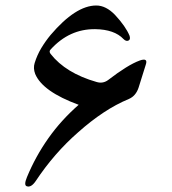

<svg xmlns="http://www.w3.org/2000/svg" viewBox="-20 -583 625 698"><path d="M331 -285Q354 -278 373 -292Q408 -319 437 -337Q466 -355 488 -363Q519 -374 510 -348L484 -265Q474 -234 448 -223Q402 -204 356 -173.5Q310 -143 264 -102Q177 -26 110 75Q93 100 77 94Q66 90 78 61Q109 -14 155.5 -80Q202 -146 266 -202Q135 -250 108 -314Q100 -335 106 -354Q115 -383 130 -408Q145 -433 164 -456Q255 -563 330 -563Q365 -563 398 -529Q437 -487 451 -453Q455 -440 448 -436Q439 -431 429 -441Q396 -476 326 -477Q232 -478 164 -403Q157 -396 164 -387Q219 -317 331 -285Z"/></svg>

Font: Amiri Quran
Style: Regular
Weight: 400
Designer: Khaled Hosny
Version: Version 0.117